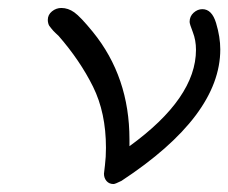

<svg xmlns="http://www.w3.org/2000/svg" viewBox="-20 -458 573 482"><path d="M100 -408Q100 -421 110.5 -429.5Q121 -438 134 -438Q151 -438 166.5 -427Q182 -416 213 -378Q305 -265 305 -108V-91Q472 -212 472 -333Q472 -357 464 -377.5Q456 -398 456 -403Q456 -417 466 -426Q476 -435 488 -435Q512 -435 522.5 -400Q533 -365 533 -334Q533 -167 285 -4Q269 4 265 4Q254 4 247.5 -3.5Q241 -11 241 -22Q241 -24 243.5 -43.5Q246 -63 246 -87Q246 -175 213.5 -240.5Q181 -306 127 -368Q125 -370 120 -374.5Q115 -379 113.5 -381Q112 -383 108.5 -387Q105 -391 103.5 -393.5Q102 -396 101 -400Q100 -404 100 -408Z"/></svg>

Font: CMU Typewriter Text
Style: LightOblique
Weight: 200
Italic angle: -9.46001°
Version: Version 0.7.0